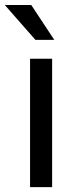

<svg xmlns="http://www.w3.org/2000/svg" viewBox="-48 -770 315 790"><path d="M166.5 0H75.7V-528.3H166.5ZM175.3 -606H97.7L-28.3 -749.5H80.6Z"/></svg>

Font: TypoPRO Roboto
Style: Regular
Weight: 400
Designer: Google
Version: Version 2.136; 2016